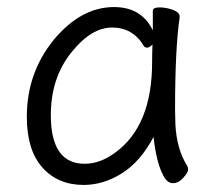

<svg xmlns="http://www.w3.org/2000/svg" viewBox="-20 -506 615 544"><path d="M124 -180Q124 -42 220 -42Q264 -42 307 -74Q411 -150 411 -330Q411 -355 412 -380Q403 -371 397 -371Q391 -371 388 -375Q357 -428 297.5 -428Q238 -428 181 -356Q124 -284 124 -180ZM489 -457Q476 -368 476 -195Q476 -179 477 -152Q481 -82 511 -35Q513 -31 513 -24.5Q513 -18 499.5 -2.5Q486 13 470 13Q454 13 443 -8Q423 -45 415 -118Q378 -48 325.5 -15Q273 18 217 18Q144 18 100 -31.5Q56 -81 56 -175Q56 -300 133 -394Q210 -486 303 -486Q381 -486 413 -420V-475Q413 -485 432 -485Q451 -485 470 -478Q489 -471 489 -459Z"/></svg>

Font: ToneOZ-Pinyin-WenKai-Regular
Style: Regular
Weight: 400
Designer: Fontworks Inc.
Foundry: ToneOZ
Version: Version 0.240331